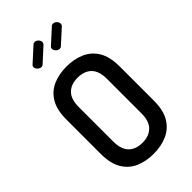

<svg xmlns="http://www.w3.org/2000/svg" viewBox="-290 -1055 1146 1146"><g transform="rotate(-45 283.0 -481.5)"><path d="M283 6Q219 6 168.5 -16Q118 -38 88.5 -87Q59 -136 59 -217V-508Q59 -589 88.5 -638Q118 -687 168.5 -709Q219 -731 283 -731Q346 -731 397 -709Q448 -687 478 -638Q508 -589 508 -508V-217Q508 -136 478 -87Q448 -38 397 -16Q346 6 283 6ZM283 -88Q338 -88 370 -119.5Q402 -151 402 -217V-508Q402 -574 370.5 -605.5Q339 -637 283 -637Q227 -637 195.5 -605.5Q164 -574 164 -508V-217Q164 -151 195.5 -119.5Q227 -88 283 -88ZM330 -834Q317 -834 306.5 -844.5Q296 -855 296 -867Q296 -876 303 -882L392 -963Q395 -967 399 -968Q403 -969 407 -969Q420 -969 430 -958.5Q440 -948 440 -937Q440 -926 432 -919L346 -841Q340 -834 330 -834ZM176 -834Q163 -834 152 -844.5Q141 -855 141 -867Q141 -876 148 -882L237 -963Q241 -967 245 -968Q249 -969 253 -969Q265 -969 275 -958.5Q285 -948 285 -937Q285 -926 277 -919L192 -841Q185 -834 176 -834Z"/></g></svg>

Font: Dosis ExtraLight SemiBold
Style: Regular
Weight: 600
Version: Version 3.001; ttfautohint (v1.8.2)